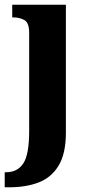

<svg xmlns="http://www.w3.org/2000/svg" viewBox="-38 -556 380 816"><path d="M-18 240V176H-12Q36 176 61 138.5Q86 101 86 -1V-416Q86 -459 66 -470.5Q46 -482 18 -482H14V-536H242V8Q242 97 211 148Q180 199 126 219.5Q72 240 1 240Z"/></svg>

Font: Noto Serif Bengali Condensed ExtraBold
Style: Regular
Weight: 800
Width: 3
Designer: Juan Bruce, Universal Thirst, Indian Type Foundry and the Monotype Design Team.
Foundry: Monotype Imaging Inc.
Version: Version 2.003; ttfautohint (v1.8.4.7-5d5b)